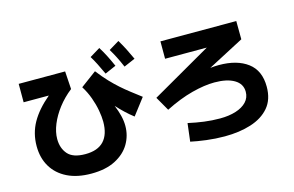

<svg xmlns="http://www.w3.org/2000/svg" viewBox="-109 -1115 2218 1450"><g transform="rotate(-15 1000.0 -389.5)"><path d="M895 -648Q874 -697 856 -732Q838 -767 819 -798L900 -847Q924 -807 944.5 -766.5Q965 -726 983 -686ZM743 -634Q721 -682 703 -717.5Q685 -753 666 -784L747 -833Q772 -793 792.5 -752Q813 -711 830 -672ZM445 68Q335 68 257.5 29.5Q180 -9 139 -78Q98 -147 98 -239Q98 -339 144.5 -422Q191 -505 286 -585H89V-729H452L461 -589Q400 -541 355.5 -483Q311 -425 286.5 -365Q262 -305 262 -251Q262 -179 302.5 -132.5Q343 -86 439 -86Q536 -86 584 -137.5Q632 -189 632 -288Q632 -327 623 -377Q614 -427 595 -479.5Q576 -532 546 -580L670 -672Q711 -619 747 -581Q783 -543 818 -512Q853 -481 890 -452.5Q927 -424 969 -392L871 -264Q836 -291 805 -320.5Q774 -350 746 -381Q765 -335 775 -294Q785 -253 785 -215Q785 -138 747 -74Q709 -10 633.5 29Q558 68 445 68Z M1491 -83Q1561 -83 1615 -100Q1669 -117 1699.5 -149.5Q1730 -182 1730 -228Q1730 -290 1673.5 -323.5Q1617 -357 1519 -357Q1441 -357 1341.5 -331Q1242 -305 1129 -248L1066 -358L1532 -626H1206V-762H1799L1800 -619L1518 -471Q1553 -475 1586 -475Q1727 -475 1810 -412.5Q1893 -350 1893 -224Q1893 -124 1840.5 -62.5Q1788 -1 1697 28Q1606 57 1491 57Q1419 57 1348 48Q1277 39 1227 28L1244 -113Q1307 -99 1367.5 -91Q1428 -83 1491 -83Z"/></g></svg>

Font: Murecho ExtraBold
Style: Regular
Weight: 800
Designer: Neil Summerour
Foundry: Positype
Version: Version 1.010; ttfautohint (v1.8.3)